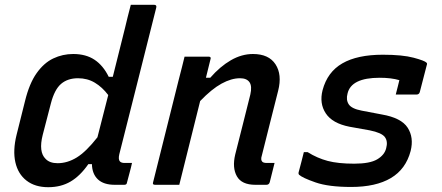

<svg xmlns="http://www.w3.org/2000/svg" viewBox="-20 -770 1840 800"><path d="M285 -545Q338 -545 374 -521Q410 -497 433 -450H450Q463 -501 475.5 -552Q488 -603 501 -654Q506 -676 511.5 -697.5Q517 -719 525 -750H622Q634 -750 631 -738Q593 -585 552.5 -426Q512 -267 477 -127Q472 -105 480 -97Q486 -91 499 -91H530Q526 -72 520 -50.5Q514 -29 509 -9Q508 0 498 0H458Q412 0 388 -22.5Q364 -45 363 -86H348Q314 -37 274 -13.5Q234 10 181 10Q126 10 90.5 -17.5Q55 -45 44 -94Q33 -143 49 -208L84 -348Q102 -422 132.5 -465Q163 -508 202 -526.5Q241 -545 285 -545ZM170 -108Q187 -90 220 -90Q261 -90 300 -114Q339 -138 386 -198Q397 -242 408.5 -286Q420 -330 431 -374Q406 -407 375 -425.5Q344 -444 305 -444Q262 -444 234.5 -420.5Q207 -397 192 -339L158 -208Q140 -137 170 -108Z M749 -534H849Q861 -534 857 -523Q852 -504 847.5 -484.5Q843 -465 838 -446H856Q897 -493 942 -519Q987 -545 1034 -545Q1100 -545 1128 -502Q1156 -459 1139 -392Q1122 -323 1105 -257.5Q1088 -192 1071 -122Q1065 -104 1073 -96Q1078 -91 1092 -91H1124Q1119 -71 1114 -51Q1109 -31 1104 -11Q1101 0 1090 0H1044Q987 0 967 -35.5Q947 -71 960 -126Q977 -191 991.5 -250.5Q1006 -310 1023 -376Q1031 -411 1019.5 -427.5Q1008 -444 980 -444Q944 -444 903 -421.5Q862 -399 814 -349Q792 -262 770.5 -174.5Q749 -87 727 0H626Q614 0 618 -11Q644 -117 671 -223Q698 -329 724 -435Q732 -466 738.5 -491.5Q745 -517 749 -534Z M1575 -542Q1657 -542 1703.5 -529.5Q1750 -517 1757 -509Q1761 -506 1758 -498L1729 -386Q1726 -376 1715 -376H1629L1631 -384Q1635 -398 1638 -411.5Q1641 -425 1644 -436Q1610 -446 1562 -446Q1443 -446 1428 -380Q1421 -354 1433 -335.5Q1445 -317 1487 -309L1571 -293Q1652 -279 1678.5 -238Q1705 -197 1691 -141Q1671 -65 1608.5 -28Q1546 9 1443 9Q1349 9 1294.5 -10Q1240 -29 1226 -42Q1223 -45 1224 -51Q1231 -77 1236 -96.5Q1241 -116 1246 -136H1262Q1302 -111 1345.5 -99.5Q1389 -88 1456 -88Q1521 -88 1551.5 -106Q1582 -124 1589 -152Q1597 -181 1583.5 -199Q1570 -217 1520 -227L1436 -242Q1365 -256 1337.5 -297.5Q1310 -339 1324 -394Q1344 -470 1406.5 -506Q1469 -542 1575 -542Z"/></svg>

Font: Recursive Mn Lnr St Med
Style: Italic
Weight: 500
Italic angle: -15°
Monospace: yes
Version: Version 1.079;hotconv 1.0.112;makeotfexe 2.5.65598; ttfautoh